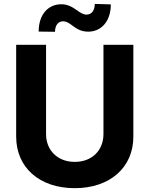

<svg xmlns="http://www.w3.org/2000/svg" viewBox="-20 -958 769 988"><path d="M512.4 -727.3V-268.1C512.4 -185 454.2 -125 364.7 -125C275.6 -125 217 -185 217 -268.1V-727.3H63.2V-255C63.2 -95.9 183.2 10.3 364.7 10.3C545.5 10.3 666.2 -95.9 666.2 -255V-727.3ZM263.1 -794.4C263.1 -827.4 279.5 -848.4 304 -848.4C322.8 -848.4 337 -838.1 352.6 -826.3C372.5 -811.8 395.2 -794.7 435 -795.1C499.3 -795.5 549.7 -845.5 550.4 -935.4L467.7 -937.9C467.3 -905.2 452.8 -883.2 425.4 -882.8C407.7 -882.8 392.8 -893.1 376.4 -904.8C355.1 -919.4 331.3 -936.4 294.4 -936.1C229.8 -935.7 179 -885.7 179 -795.5Z"/></svg>

Font: Karasuma Gothic
Style: Bold
Weight: 700
Designer: Rasmus Andersson / Ryoko Nishizuka
Foundry: Genbu
Version: Version 1.00